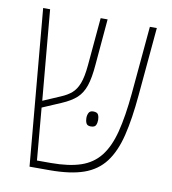

<svg xmlns="http://www.w3.org/2000/svg" viewBox="-70 -646 635 707"><g transform="rotate(10 247.5 -292.0)"><path d="M87 0 35 -584H61L91 -247L156 -275Q180 -285 195.5 -298.5Q211 -312 220.5 -336.5Q230 -361 234 -405L250 -584H276L261 -412Q257 -362 247 -332.5Q237 -303 217.5 -285Q198 -267 163 -252L93 -222L110 -27H162Q229 -27 273.5 -42Q318 -57 345.5 -92Q373 -127 388 -185.5Q403 -244 411 -330L434 -584H460L437 -330Q429 -239 413.5 -176Q398 -113 368.5 -74Q339 -35 289.5 -17.5Q240 0 162 0ZM262 -213Q262 -224 266.5 -232.5Q271 -241 283 -241Q298 -241 302 -232.5Q306 -224 306 -213Q306 -202 302 -193.5Q298 -185 283 -185Q270 -185 266 -193.5Q262 -202 262 -213Z"/></g></svg>

Font: Noto Sans Hebrew ExtraCondensed Thin
Style: Regular
Weight: 100
Width: 2
Designer: Monotype Design Team
Foundry: Monotype Imaging Inc.
Version: Version 2.004; ttfautohint (v1.8.4.7-5d5b)